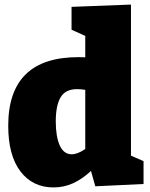

<svg xmlns="http://www.w3.org/2000/svg" viewBox="-20 -805 655 840"><path d="M553 -124 608 -100V0L397 10L378 -57Q339 -21 299 -3Q259 15 214 15Q123 15 69.5 -55Q16 -125 16 -255Q16 -555 323 -555Q343 -555 353 -554V-648L293 -675V-775L553 -785ZM294 -130Q319 -130 353 -153V-412Q334 -415 317 -415Q266 -415 245 -379Q224 -343 224 -274Q224 -207 241.5 -168.5Q259 -130 294 -130Z"/></svg>

Font: Bitter Pro Black
Style: Regular
Weight: 900
Designer: Sol Matas, and Bitter project Authors
Foundry: Sol Matas
Version: Version 1.010